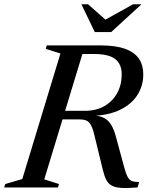

<svg xmlns="http://www.w3.org/2000/svg" viewBox="-48 -904 724 926"><path d="M361 -369.5Q415.5 -369.5 455.2 -392.2Q495 -415 517 -454.8Q539 -494.5 539 -545.5Q539 -593.5 508.5 -618.5Q478 -643.5 405 -643.5H262.5L285.5 -685H437.5Q510.5 -685 556 -668.2Q601.5 -651.5 622.2 -620.5Q643 -589.5 643 -546Q643 -490.5 615 -446.2Q587 -402 532.8 -375.2Q478.5 -348.5 399.5 -345V-347Q435 -346 456.2 -333.8Q477.5 -321.5 490.5 -298.2Q503.5 -275 512.5 -239.5L550.5 -99Q559.5 -65.5 568.2 -50Q577 -34.5 589.8 -30.2Q602.5 -26 623 -26L615.5 0Q567.5 4 537.8 2.2Q508 0.5 491 -8.8Q474 -18 464.5 -36.8Q455 -55.5 447.5 -86.5L408 -249Q400 -283.5 390.8 -300.2Q381.5 -317 368.8 -322.5Q356 -328 336 -328H174.5L178.5 -369.5ZM165.5 -39 236.5 -16.5 231.5 0H-28L-22.5 -16.5L59.5 -40.5L243.5 -646L172.5 -668.5L177.5 -685H362ZM634.5 -883.5 488.5 -749.5H409L344.5 -883.5H376.5L470 -801H445.5L594 -883.5Z"/></svg>

Font: Newsreader 36pt Medium
Style: Italic
Weight: 500
Italic angle: -17°
Designer: Hugues Gentile
Foundry: Production Type
Version: Version 1.003